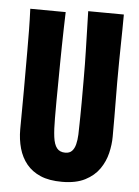

<svg xmlns="http://www.w3.org/2000/svg" viewBox="-52 -748 578 799"><g transform="rotate(5 237.0 -348.5)"><path d="M237 10Q183 10 147 -5.5Q111 -21 88.5 -48.5Q66 -76 55.5 -113Q45 -150 45 -193Q45 -228 45.5 -270.5Q46 -313 46 -355.5Q46 -398 46 -432Q46 -477 46 -520Q46 -563 45.5 -606.5Q45 -650 43 -696L191 -695Q190 -662 189 -625.5Q188 -589 187.5 -553Q187 -517 186.5 -484.5Q186 -452 186 -426Q186 -397 185.5 -372Q185 -347 185 -325Q185 -303 185 -285Q185 -267 185 -252Q185 -204 189 -173Q193 -142 205 -127Q217 -112 240 -112Q258 -112 268 -122.5Q278 -133 282.5 -151Q287 -169 288 -192Q289 -215 289 -239Q289 -249 289.5 -269Q290 -289 290 -326Q290 -363 290 -424Q290 -488 288.5 -540.5Q287 -593 286 -634.5Q285 -676 284 -707L433 -706Q433 -673 432.5 -642.5Q432 -612 431.5 -580Q431 -548 430.5 -510Q430 -472 430 -422Q431 -337 431 -277.5Q431 -218 431 -195Q431 -163 422.5 -127Q414 -91 392.5 -60Q371 -29 333 -9.5Q295 10 237 10Z"/></g></svg>

Font: Truculenta Black
Style: Regular
Weight: 900
Version: Version 1.002